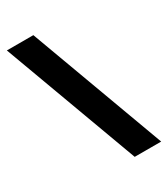

<svg xmlns="http://www.w3.org/2000/svg" viewBox="-182 -806 785 898"><g transform="rotate(-30 211.0 -357.0)"><path d="M148 -722H5L274 8H417Z"/></g></svg>

Font: Noto Sans Lao Looped SemiCondensed ExtraBold
Style: Regular
Weight: 800
Width: 4
Designer: Mark Frömberg, Ben Mitchell
Foundry: The Fontpad Ltd
Version: Version 1.002